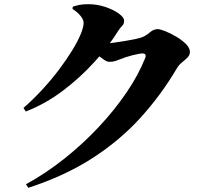

<svg xmlns="http://www.w3.org/2000/svg" viewBox="-20 -827 1040 916"><path d="M92 -312Q141 -355 184.5 -402.5Q228 -450 263.5 -497.5Q299 -545 325 -587.5Q351 -630 365 -664Q379 -698 379 -718Q379 -733 364 -751.5Q349 -770 326 -784L327 -795Q342 -800 358 -803.5Q374 -807 402 -807Q443 -807 482 -794Q521 -781 546.5 -762.5Q572 -744 572 -729Q572 -712 563.5 -704.5Q555 -697 542 -677Q525 -649 504 -621Q513 -622 527 -624Q550 -627 577 -631.5Q604 -636 627 -641Q650 -646 660 -650Q678 -658 695.5 -673Q713 -688 732 -688Q744 -688 769 -678Q794 -668 821 -652Q848 -636 867 -617Q886 -598 886 -580Q886 -564 874.5 -552.5Q863 -541 849 -530Q835 -519 825 -503Q749 -374 650.5 -265.5Q552 -157 421 -72.5Q290 12 115 69L104 52Q199 0 287 -70Q375 -140 450.5 -220.5Q526 -301 583.5 -385.5Q641 -470 673 -551Q677 -562 673 -567Q670 -572 660 -572Q652 -572 639 -569.5Q626 -567 610.5 -563Q595 -559 581 -554.5Q567 -550 558 -546Q542 -540 530 -536Q518 -532 501 -532Q488 -532 468 -548Q461 -553 454 -558Q442 -545 430 -531Q362 -456 279 -393.5Q196 -331 103 -295Z"/></svg>

Font: Early Summer Mincho Heavy
Style: Regular
Weight: 900
Designer: GuiWonder
Version: Version 1.002